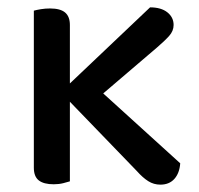

<svg xmlns="http://www.w3.org/2000/svg" viewBox="-20 -495 541 522"><path d="M170 -265H72V-466Q79 -468 91 -470Q103 -472 116 -472Q144 -472 157 -461Q170 -450 170 -427ZM215 -202 153 -252 388 -475Q418 -475 435 -461.5Q452 -448 452 -427Q452 -411 440 -397.5Q428 -384 407 -366ZM153 -236 221 -277 470 -51Q468 -24 454 -8.5Q440 7 416 7Q398 7 383 -2.5Q368 -12 352 -30ZM72 -298H170V-2Q164 0 152 3Q140 6 126 6Q99 6 85.5 -4.5Q72 -15 72 -39Z"/></svg>

Font: Baloo Tamma 2 Medium
Style: Regular
Weight: 500
Designer: Divya Kowshik, Shuchita Grover and Ek Type
Foundry: Ek Type
Version: Version 1.700